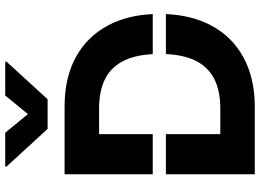

<svg xmlns="http://www.w3.org/2000/svg" viewBox="-150 -844 994 734"><g transform="rotate(-90 347.0 -477.0)"><path d="M47.9 0V-339.8H201.2V-131.8H298.3Q367.7 -131.8 414.1 -155.8Q460 -179.7 484.4 -231.4Q504.4 -275.9 507.3 -339.8H660.2Q655.8 -241.2 617.7 -168.9Q574.7 -86.9 495.6 -43.9Q416 0 305.2 0ZM47.9 -390.1V-727.1H307.6Q417 -727.1 496.6 -683.6Q575.7 -639.6 618.2 -558.6Q655.8 -486.3 660.2 -390.1H507.3Q503.4 -454.1 484.4 -495.6Q460 -547.4 414.1 -571.3Q367.7 -595.2 298.8 -595.2H201.2V-390.1ZM77.6 -948.7V-954.1H206.5L277.8 -867.2L349.1 -954.1H478V-948.7L334.5 -792H221.2Z"/></g></svg>

Font: Inter Tight Stencil
Style: Bold
Weight: 700
Designer: Rasmus Andersson
Foundry: rsms
Version: Version 3.004;Glyphs 3.1.2 (3151)